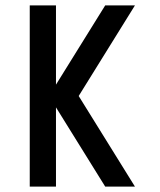

<svg xmlns="http://www.w3.org/2000/svg" viewBox="-20 -690 590 710"><path d="M369 0 187 -293V0H90V-670H187V-377L369 -670H479L271 -335L479 0Z"/></svg>

Font: Lode Dark
Style: Bold
Weight: 700
Monospace: yes
Designer: Belleve Invis
Foundry: Belleve Invis
Version: Version 29.2.0; ttfautohint (v1.8.3)